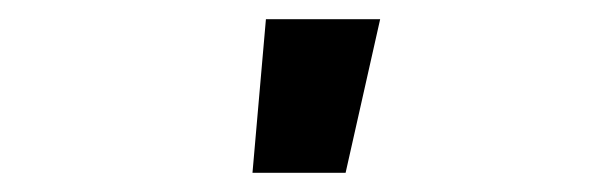

<svg xmlns="http://www.w3.org/2000/svg" viewBox="-20 -780 640 200"><path d="M243 -600 257 -760H376L340 -600Z"/></svg>

Font: Iosevka Extrabold Extended
Style: Regular
Weight: 800
Width: 7
Monospace: yes
Designer: Belleve Invis
Foundry: Belleve Invis
Version: Version 32.5.0; ttfautohint (v1.8.4)